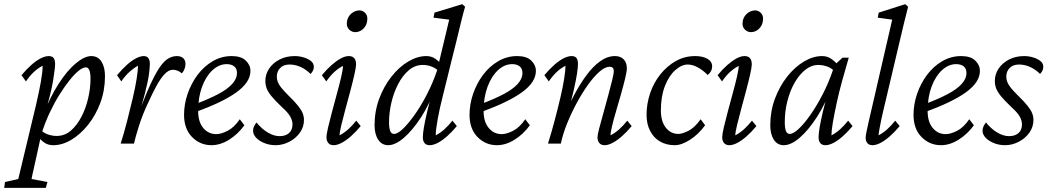

<svg xmlns="http://www.w3.org/2000/svg" viewBox="-78 -697 5087 932"><path d="M-57.6 214.8 -53.7 186.5 10.7 171.9Q15.6 151.4 22.9 121.1Q30.3 90.8 38.1 57.6L95.7 -182.6Q112.3 -253.9 120.6 -301.3Q128.9 -348.6 128.9 -377.9Q106.4 -366.2 86.9 -348.1Q67.4 -330.1 47.9 -301.8L26.4 -332Q50.8 -361.3 74.7 -382.3Q98.6 -403.3 120.1 -414.1Q141.6 -424.8 158.2 -424.8Q175.8 -424.8 182.6 -415Q189.5 -405.3 189.5 -386.7Q189.5 -367.2 180.2 -308.6Q170.9 -250 139.6 -141.6H132.8Q165 -225.6 206.1 -289.6Q247.1 -353.5 289.6 -389.2Q332 -424.8 365.2 -424.8Q397.5 -424.8 414.6 -397.9Q431.6 -371.1 431.6 -327.1Q431.6 -258.8 409.2 -198.2Q386.7 -137.7 349.6 -91.3Q312.5 -44.9 268.6 -18.6Q224.6 7.8 180.7 7.8Q155.3 7.8 137.7 -4.4Q120.1 -16.6 102.5 -38.1L115.2 -70.3Q131.8 -52.7 153.3 -44.9Q174.8 -37.1 197.3 -37.1Q236.3 -37.1 266.1 -63Q295.9 -88.9 317.4 -130.4Q338.9 -171.9 350.1 -220.7Q361.3 -269.5 361.3 -313.5Q361.3 -343.8 355.5 -356.9Q349.6 -370.1 338.9 -370.1Q324.2 -370.1 303.7 -353.5Q283.2 -336.9 259.8 -307.6Q236.3 -278.3 211.4 -238.8Q186.5 -199.2 164.6 -152.8Q142.6 -106.4 126 -55.7L120.1 -34.2L107.4 24.4Q93.8 88.9 85.4 124Q77.1 159.2 75.2 171.9L152.3 186.5L144.5 214.8Z M761.7 -358.4Q740.2 -358.4 719.7 -335.9Q699.2 -313.5 680.2 -277.8Q661.1 -242.2 642.6 -201.2Q615.2 -144.5 597.2 -87.9Q579.1 -31.2 572.3 0H507.8Q525.4 -55.7 540 -113.3Q554.7 -170.9 566.9 -222.7Q579.1 -274.4 585.4 -315.4Q591.8 -356.4 591.8 -377.9Q570.3 -366.2 550.3 -348.1Q530.3 -330.1 510.7 -301.8L490.2 -332Q514.6 -361.3 538.1 -382.3Q561.5 -403.3 582.5 -414.1Q603.5 -424.8 620.1 -424.8Q634.8 -424.8 642.1 -415Q649.4 -405.3 649.4 -386.7Q649.4 -370.1 645 -336.4Q640.6 -302.7 625.5 -243.7Q610.4 -184.6 578.1 -87.9H573.2Q608.4 -186.5 636.2 -251.5Q664.1 -316.4 687 -354.5Q710 -392.6 732.4 -408.7Q754.9 -424.8 780.3 -424.8Q799.8 -424.8 811 -415Q822.3 -405.3 822.3 -386.7Q822.3 -376 818.4 -364.3Q814.5 -352.5 804.7 -340.8Q793.9 -350.6 782.2 -354.5Q770.5 -358.4 761.7 -358.4Z M948.2 7.8Q893.6 7.8 854.5 -31.7Q815.4 -71.3 815.4 -139.6Q815.4 -191.4 833 -242.2Q850.6 -293 881.3 -334Q912.1 -375 954.6 -399.9Q997.1 -424.8 1046.9 -424.8Q1092.8 -424.8 1115.2 -402.8Q1137.7 -380.9 1137.7 -353.5Q1137.7 -325.2 1120.6 -299.3Q1103.5 -273.4 1069.8 -249Q1036.1 -224.6 986.3 -200.7Q936.5 -176.8 872.1 -153.3V-192.4Q934.6 -215.8 979.5 -239.3Q1024.4 -262.7 1048.3 -288.6Q1072.3 -314.5 1072.3 -342.8Q1072.3 -364.3 1058.6 -375Q1044.9 -385.7 1022.5 -385.7Q985.4 -385.7 953.6 -356.4Q921.9 -327.1 902.8 -275.9Q883.8 -224.6 883.8 -158.2Q883.8 -105.5 908.7 -75.7Q933.6 -45.9 971.7 -45.9Q995.1 -45.9 1026.9 -62Q1058.6 -78.1 1085.9 -118.2L1108.4 -88.9Q1076.2 -44.9 1033.7 -18.6Q991.2 7.8 948.2 7.8Z M1259.8 7.8Q1231.4 7.8 1206.5 -2Q1181.6 -11.7 1166 -27.8Q1150.4 -43.9 1150.4 -62.5Q1150.4 -74.2 1155.3 -84Q1160.2 -93.8 1167 -102.5Q1193.4 -70.3 1222.7 -53.2Q1252 -36.1 1279.3 -36.1Q1307.6 -36.1 1324.7 -50.8Q1341.8 -65.4 1341.8 -93.8Q1341.8 -111.3 1331.1 -130.9Q1320.3 -150.4 1290 -177.7Q1255.9 -210 1238.8 -231.4Q1221.7 -252.9 1215.8 -269.5Q1210 -286.1 1210 -302.7Q1210 -336.9 1228.5 -364.3Q1247.1 -391.6 1279.3 -408.2Q1311.5 -424.8 1352.5 -424.8Q1374 -424.8 1395.5 -418.5Q1417 -412.1 1431.2 -400.9Q1445.3 -389.6 1445.3 -373Q1445.3 -362.3 1441.4 -354.5Q1437.5 -346.7 1429.7 -337.9Q1407.2 -360.4 1380.9 -372.1Q1354.5 -383.8 1327.1 -383.8Q1298.8 -383.8 1282.2 -367.2Q1265.6 -350.6 1265.6 -324.2Q1265.6 -312.5 1270.5 -299.3Q1275.4 -286.1 1287.6 -271Q1299.8 -255.9 1320.3 -235.4Q1352.5 -204.1 1369.1 -183.1Q1385.7 -162.1 1391.6 -146.5Q1397.5 -130.9 1397.5 -114.3Q1397.5 -81.1 1377.9 -53.2Q1358.4 -25.4 1326.2 -8.8Q1293.9 7.8 1259.8 7.8Z M1542 7.8Q1524.4 7.8 1515.6 -2.9Q1506.8 -13.7 1506.8 -30.3Q1506.8 -44.9 1514.6 -78.6Q1522.5 -112.3 1534.2 -156.2Q1545.9 -200.2 1558.1 -244.6Q1570.3 -289.1 1578.6 -325.2Q1586.9 -361.3 1586.9 -377Q1565.4 -366.2 1545.4 -348.1Q1525.4 -330.1 1505.9 -301.8L1484.4 -332Q1508.8 -361.3 1532.2 -381.8Q1555.7 -402.3 1576.7 -413.6Q1597.7 -424.8 1615.2 -424.8Q1632.8 -424.8 1641.6 -414.6Q1650.4 -404.3 1650.4 -384.8Q1650.4 -371.1 1642.6 -336.4Q1634.8 -301.8 1623 -257.3Q1611.3 -212.9 1599.1 -168.5Q1586.9 -124 1578.6 -88.9Q1570.3 -53.7 1570.3 -40Q1592.8 -51.8 1612.3 -69.3Q1631.8 -86.9 1651.4 -111.3L1672.9 -85Q1648.4 -55.7 1625 -35.2Q1601.6 -14.6 1580.1 -3.4Q1558.6 7.8 1542 7.8ZM1646.5 -541Q1629.9 -541 1617.7 -552.7Q1605.5 -564.5 1605.5 -581.1Q1605.5 -601.6 1614.7 -616.2Q1624 -630.9 1638.2 -638.7Q1652.3 -646.5 1667 -646.5Q1681.6 -646.5 1693.4 -635.3Q1705.1 -624 1705.1 -607.4Q1705.1 -585.9 1696.3 -571.3Q1687.5 -556.6 1674.3 -548.8Q1661.1 -541 1646.5 -541Z M1806.6 7.8Q1775.4 7.8 1757.8 -19Q1740.2 -45.9 1740.2 -88.9Q1740.2 -157.2 1762.7 -217.8Q1785.2 -278.3 1822.3 -325.2Q1859.4 -372.1 1903.8 -398.4Q1948.2 -424.8 1991.2 -424.8Q2015.6 -424.8 2033.7 -412.6Q2051.8 -400.4 2070.3 -378.9L2056.6 -346.7Q2041 -364.3 2019 -373Q1997.1 -381.8 1974.6 -381.8Q1936.5 -381.8 1906.2 -356Q1876 -330.1 1854.5 -288.6Q1833 -247.1 1821.8 -198.7Q1810.5 -150.4 1810.5 -103.5Q1810.5 -76.2 1815.9 -61.5Q1821.3 -46.9 1835 -46.9Q1851.6 -46.9 1877 -70.8Q1902.3 -94.7 1933.6 -138.2Q1964.8 -181.6 1994.1 -238.3Q2023.4 -294.9 2045.9 -361.3L2049.8 -380.9L2102.5 -601.6L2026.4 -611.3L2031.2 -635.7L2166 -676.8L2179.7 -664.1Q2171.9 -638.7 2161.1 -594.7Q2150.4 -550.8 2138.2 -500Q2126 -449.2 2113.3 -400.4L2072.3 -234.4Q2055.7 -169.9 2046.4 -117.7Q2037.1 -65.4 2037.1 -40Q2059.6 -51.8 2079.1 -69.3Q2098.6 -86.9 2118.2 -111.3L2139.6 -85Q2115.2 -55.7 2091.8 -35.2Q2068.4 -14.6 2046.9 -3.4Q2025.4 7.8 2007.8 7.8Q1991.2 7.8 1982.9 -2.4Q1974.6 -12.7 1974.6 -30.3Q1974.6 -47.9 1979.5 -77.6Q1984.4 -107.4 1995.6 -155.3Q2006.8 -203.1 2028.3 -277.3H2038.1Q2007.8 -192.4 1966.3 -128.4Q1924.8 -64.5 1882.8 -28.3Q1840.8 7.8 1806.6 7.8Z M2334 7.8Q2279.3 7.8 2240.2 -31.7Q2201.2 -71.3 2201.2 -139.6Q2201.2 -191.4 2218.8 -242.2Q2236.3 -293 2267.1 -334Q2297.9 -375 2340.3 -399.9Q2382.8 -424.8 2432.6 -424.8Q2478.5 -424.8 2501 -402.8Q2523.4 -380.9 2523.4 -353.5Q2523.4 -325.2 2506.3 -299.3Q2489.3 -273.4 2455.6 -249Q2421.9 -224.6 2372.1 -200.7Q2322.3 -176.8 2257.8 -153.3V-192.4Q2320.3 -215.8 2365.2 -239.3Q2410.2 -262.7 2434.1 -288.6Q2458 -314.5 2458 -342.8Q2458 -364.3 2444.3 -375Q2430.7 -385.7 2408.2 -385.7Q2371.1 -385.7 2339.4 -356.4Q2307.6 -327.1 2288.6 -275.9Q2269.5 -224.6 2269.5 -158.2Q2269.5 -105.5 2294.4 -75.7Q2319.3 -45.9 2357.4 -45.9Q2380.9 -45.9 2412.6 -62Q2444.3 -78.1 2471.7 -118.2L2494.1 -88.9Q2461.9 -44.9 2419.4 -18.6Q2377 7.8 2334 7.8Z M2857.4 7.8Q2839.8 7.8 2831.1 -2.9Q2822.3 -13.7 2822.3 -30.3Q2822.3 -42 2830.6 -73.7Q2838.9 -105.5 2850.6 -147Q2862.3 -188.5 2873.5 -230.5Q2884.8 -272.5 2893.1 -305.7Q2901.4 -338.9 2901.4 -352.5Q2901.4 -373 2880.9 -373Q2859.4 -373 2832 -349.1Q2804.7 -325.2 2776.4 -285.6Q2748 -246.1 2721.7 -197.3Q2695.3 -148.4 2674.8 -97.7Q2654.3 -46.9 2644.5 0H2582Q2599.6 -55.7 2614.7 -113.3Q2629.9 -170.9 2642.1 -222.7Q2654.3 -274.4 2660.6 -315.4Q2667 -356.4 2667 -377.9Q2644.5 -366.2 2625 -348.1Q2605.5 -330.1 2585.9 -301.8L2564.5 -332Q2588.9 -361.3 2612.8 -382.3Q2636.7 -403.3 2658.2 -414.1Q2679.7 -424.8 2696.3 -424.8Q2713.9 -424.8 2720.7 -415Q2727.5 -405.3 2727.5 -386.7Q2727.5 -370.1 2723.1 -340.8Q2718.8 -311.5 2708 -263.7Q2697.3 -215.8 2676.8 -141.6H2667Q2684.6 -189.5 2710.9 -239.3Q2737.3 -289.1 2768.6 -331.5Q2799.8 -374 2835 -399.4Q2870.1 -424.8 2907.2 -424.8Q2934.6 -424.8 2949.7 -408.7Q2964.8 -392.6 2964.8 -366.2Q2964.8 -350.6 2957 -317.9Q2949.2 -285.2 2937.5 -243.7Q2925.8 -202.1 2913.6 -161.1Q2901.4 -120.1 2893.6 -87.4Q2885.7 -54.7 2885.7 -40Q2908.2 -51.8 2927.7 -69.3Q2947.3 -86.9 2966.8 -111.3L2988.3 -85Q2963.9 -55.7 2940.4 -35.2Q2917 -14.6 2895.5 -3.4Q2874 7.8 2857.4 7.8Z M3260.7 -383.8Q3230.5 -383.8 3199.7 -356.4Q3168.9 -329.1 3149.4 -278.8Q3129.9 -228.5 3129.9 -158.2Q3130.9 -105.5 3154.8 -76.2Q3178.7 -46.9 3214.8 -46.9Q3233.4 -46.9 3263.7 -62Q3293.9 -77.1 3323.2 -118.2L3344.7 -88.9Q3312.5 -44.9 3271.5 -18.6Q3230.5 7.8 3197.3 7.8Q3157.2 7.8 3126.5 -9.8Q3095.7 -27.3 3078.1 -61Q3060.5 -94.7 3060.5 -139.6Q3060.5 -192.4 3077.6 -243.7Q3094.7 -294.9 3127 -335.4Q3159.2 -376 3202.1 -400.4Q3245.1 -424.8 3296.9 -424.8Q3333 -424.8 3356 -411.6Q3378.9 -398.4 3378.9 -374Q3378.9 -362.3 3373.5 -352.1Q3368.2 -341.8 3357.4 -333Q3333 -357.4 3308.1 -370.6Q3283.2 -383.8 3260.7 -383.8Z M3462.9 7.8Q3445.3 7.8 3436.5 -2.9Q3427.7 -13.7 3427.7 -30.3Q3427.7 -44.9 3435.5 -78.6Q3443.4 -112.3 3455.1 -156.2Q3466.8 -200.2 3479 -244.6Q3491.2 -289.1 3499.5 -325.2Q3507.8 -361.3 3507.8 -377Q3486.3 -366.2 3466.3 -348.1Q3446.3 -330.1 3426.8 -301.8L3405.3 -332Q3429.7 -361.3 3453.1 -381.8Q3476.6 -402.3 3497.6 -413.6Q3518.6 -424.8 3536.1 -424.8Q3553.7 -424.8 3562.5 -414.6Q3571.3 -404.3 3571.3 -384.8Q3571.3 -371.1 3563.5 -336.4Q3555.7 -301.8 3543.9 -257.3Q3532.2 -212.9 3520 -168.5Q3507.8 -124 3499.5 -88.9Q3491.2 -53.7 3491.2 -40Q3513.7 -51.8 3533.2 -69.3Q3552.7 -86.9 3572.3 -111.3L3593.8 -85Q3569.3 -55.7 3545.9 -35.2Q3522.5 -14.6 3501 -3.4Q3479.5 7.8 3462.9 7.8ZM3567.4 -541Q3550.8 -541 3538.6 -552.7Q3526.4 -564.5 3526.4 -581.1Q3526.4 -601.6 3535.6 -616.2Q3544.9 -630.9 3559.1 -638.7Q3573.2 -646.5 3587.9 -646.5Q3602.5 -646.5 3614.3 -635.3Q3626 -624 3626 -607.4Q3626 -585.9 3617.2 -571.3Q3608.4 -556.6 3595.2 -548.8Q3582 -541 3567.4 -541Z M3726.6 7.8Q3695.3 7.8 3678.2 -19Q3661.1 -45.9 3661.1 -88.9Q3661.1 -157.2 3683.6 -217.8Q3706.1 -278.3 3743.2 -325.2Q3780.3 -372.1 3824.7 -398.4Q3869.1 -424.8 3912.1 -424.8Q3936.5 -424.8 3955.1 -412.6Q3973.6 -400.4 3993.2 -378.9L3977.5 -346.7Q3960.9 -365.2 3939 -373.5Q3917 -381.8 3892.6 -381.8Q3861.3 -381.8 3832 -358.9Q3802.7 -335.9 3780.3 -297.4Q3757.8 -258.8 3744.6 -208.5Q3731.4 -158.2 3731.4 -103.5Q3731.4 -76.2 3736.8 -61.5Q3742.2 -46.9 3755.9 -46.9Q3772.5 -46.9 3798.3 -70.8Q3824.2 -94.7 3855 -138.2Q3885.7 -181.6 3915 -238.3Q3944.3 -294.9 3966.8 -361.3L3974.6 -382.8L4011.7 -417H4042Q4025.4 -361.3 4009.8 -304.2Q3994.1 -247.1 3982.9 -194.8Q3971.7 -142.6 3964.8 -102.5Q3958 -62.5 3958 -40Q3980.5 -51.8 4000 -69.3Q4019.5 -86.9 4039.1 -111.3L4060.5 -85Q4036.1 -55.7 4012.7 -35.2Q3989.3 -14.6 3967.8 -3.4Q3946.3 7.8 3928.7 7.8Q3912.1 7.8 3903.8 -2.4Q3895.5 -12.7 3895.5 -30.3Q3895.5 -47.9 3900.4 -77.6Q3905.3 -107.4 3916.5 -155.3Q3927.7 -203.1 3949.2 -277.3H3959Q3928.7 -192.4 3887.2 -128.4Q3845.7 -64.5 3803.7 -28.3Q3761.7 7.8 3726.6 7.8Z M4157.2 7.8Q4140.6 7.8 4132.3 -2.4Q4124 -12.7 4124 -27.3Q4124 -37.1 4127.9 -56.6Q4131.8 -76.2 4139.6 -110.4Q4147.5 -144.5 4160.2 -199.2L4252.9 -601.6L4182.6 -611.3L4187.5 -635.7L4316.4 -676.8L4330.1 -664.1Q4320.3 -625 4309.6 -582.5Q4298.8 -540 4285.2 -479.5L4210 -161.1Q4205.1 -141.6 4200.2 -117.7Q4195.3 -93.8 4191.4 -72.8Q4187.5 -51.8 4186.5 -40Q4209 -51.8 4228.5 -69.3Q4248 -86.9 4267.6 -111.3L4289.1 -85Q4264.6 -55.7 4241.2 -35.2Q4217.8 -14.6 4196.3 -3.4Q4174.8 7.8 4157.2 7.8Z M4489.3 7.8Q4434.6 7.8 4395.5 -31.7Q4356.4 -71.3 4356.4 -139.6Q4356.4 -191.4 4374 -242.2Q4391.6 -293 4422.4 -334Q4453.1 -375 4495.6 -399.9Q4538.1 -424.8 4587.9 -424.8Q4633.8 -424.8 4656.2 -402.8Q4678.7 -380.9 4678.7 -353.5Q4678.7 -325.2 4661.6 -299.3Q4644.5 -273.4 4610.8 -249Q4577.1 -224.6 4527.3 -200.7Q4477.5 -176.8 4413.1 -153.3V-192.4Q4475.6 -215.8 4520.5 -239.3Q4565.4 -262.7 4589.4 -288.6Q4613.3 -314.5 4613.3 -342.8Q4613.3 -364.3 4599.6 -375Q4585.9 -385.7 4563.5 -385.7Q4526.4 -385.7 4494.6 -356.4Q4462.9 -327.1 4443.8 -275.9Q4424.8 -224.6 4424.8 -158.2Q4424.8 -105.5 4449.7 -75.7Q4474.6 -45.9 4512.7 -45.9Q4536.1 -45.9 4567.9 -62Q4599.6 -78.1 4627 -118.2L4649.4 -88.9Q4617.2 -44.9 4574.7 -18.6Q4532.2 7.8 4489.3 7.8Z M4800.8 7.8Q4772.5 7.8 4747.6 -2Q4722.7 -11.7 4707 -27.8Q4691.4 -43.9 4691.4 -62.5Q4691.4 -74.2 4696.3 -84Q4701.2 -93.8 4708 -102.5Q4734.4 -70.3 4763.7 -53.2Q4793 -36.1 4820.3 -36.1Q4848.6 -36.1 4865.7 -50.8Q4882.8 -65.4 4882.8 -93.8Q4882.8 -111.3 4872.1 -130.9Q4861.3 -150.4 4831.1 -177.7Q4796.9 -210 4779.8 -231.4Q4762.7 -252.9 4756.8 -269.5Q4751 -286.1 4751 -302.7Q4751 -336.9 4769.5 -364.3Q4788.1 -391.6 4820.3 -408.2Q4852.5 -424.8 4893.6 -424.8Q4915 -424.8 4936.5 -418.5Q4958 -412.1 4972.2 -400.9Q4986.3 -389.6 4986.3 -373Q4986.3 -362.3 4982.4 -354.5Q4978.5 -346.7 4970.7 -337.9Q4948.2 -360.4 4921.9 -372.1Q4895.5 -383.8 4868.2 -383.8Q4839.8 -383.8 4823.2 -367.2Q4806.6 -350.6 4806.6 -324.2Q4806.6 -312.5 4811.5 -299.3Q4816.4 -286.1 4828.6 -271Q4840.8 -255.9 4861.3 -235.4Q4893.6 -204.1 4910.2 -183.1Q4926.8 -162.1 4932.6 -146.5Q4938.5 -130.9 4938.5 -114.3Q4938.5 -81.1 4918.9 -53.2Q4899.4 -25.4 4867.2 -8.8Q4835 7.8 4800.8 7.8Z"/></svg>

Font: Crimson Pro ExtraLight Light
Style: Italic
Weight: 300
Italic angle: -12°
Version: Version 1.002